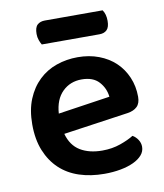

<svg xmlns="http://www.w3.org/2000/svg" viewBox="-78 -728 690 808"><g transform="rotate(-10 267.0 -324.5)"><path d="M166 -180Q180 -129 218 -106Q256 -83 312 -83Q354 -83 389.5 -95.5Q425 -108 447 -122Q461 -114 470 -100Q479 -86 479 -70Q479 -50 465.5 -34.5Q452 -19 428.5 -8Q405 3 373 9Q341 15 304 15Q245 15 196.5 -1Q148 -17 113.5 -49.5Q79 -82 59.5 -130Q40 -178 40 -242Q40 -304 59 -350Q78 -396 110.5 -427Q143 -458 186 -473Q229 -488 277 -488Q326 -488 367 -472.5Q408 -457 437 -429.5Q466 -402 482.5 -363.5Q499 -325 499 -280Q499 -252 484.5 -238Q470 -224 444 -220ZM277 -393Q228 -393 195 -360.5Q162 -328 158 -268L380 -301Q376 -338 351 -365.5Q326 -393 277 -393ZM138 -567Q133 -575 128.5 -587.5Q124 -600 124 -614Q124 -642 136 -653Q148 -664 168 -664H415Q428 -646 428 -617Q428 -590 416.5 -578.5Q405 -567 385 -567Z"/></g></svg>

Font: Baloo Tammudu 2 SemiBold
Style: Regular
Weight: 600
Designer: Maithili Shingre, Omkar Shende and Ek Type
Foundry: Ek Type
Version: Version 1.640;hotconv 1.0.111;makeotfexe 2.5.65597; ttfautoh